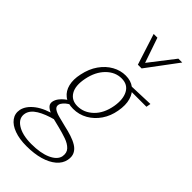

<svg xmlns="http://www.w3.org/2000/svg" viewBox="-357 -770 1126 1126"><g transform="rotate(45 205.5 -207.5)"><path d="M125 289Q67 289 24.5 273.5Q-18 258 -38.5 230Q-59 202 -52 166Q-43 125 1.5 91Q46 57 127 38L136 61Q71 78 32 102Q-7 126 -15 159Q-25 203 18 231.5Q61 260 137 260Q213 260 261 238.5Q309 217 317 182Q323 149 304 129Q285 109 252 97.5Q219 86 183 77Q156 71 130.5 64Q105 57 85 48Q65 39 55 26.5Q45 14 49 -5Q53 -22 64.5 -37Q76 -52 90 -63Q104 -74 117 -82L146 -72Q136 -67 123.5 -59Q111 -51 100.5 -39.5Q90 -28 87 -16Q83 2 98 13Q113 24 141.5 31.5Q170 39 203 47Q235 54 264.5 63.5Q294 73 316.5 87Q339 101 349.5 122.5Q360 144 354 174Q347 209 316.5 235Q286 261 237.5 275Q189 289 125 289ZM164 -59Q118 -59 89.5 -81.5Q61 -104 51.5 -143Q42 -182 53 -232Q65 -290 94 -331Q123 -372 162.5 -394Q202 -416 245 -416Q288 -416 317 -394Q346 -372 357.5 -332.5Q369 -293 359 -239Q350 -187 322.5 -146.5Q295 -106 254 -82.5Q213 -59 164 -59ZM171 -88Q225 -88 267.5 -128.5Q310 -169 323 -242Q334 -306 312.5 -346.5Q291 -387 240 -387Q187 -387 145.5 -345.5Q104 -304 90 -234Q76 -165 99 -126.5Q122 -88 171 -88ZM460 -372H313L299 -394L465 -400ZM250 -511 262 -535 393 -704H425L281 -511ZM250 -511 188 -704H219L277 -535L281 -511Z"/></g></svg>

Font: Ysabeau ExtraLight
Style: Italic
Weight: 250
Italic angle: -12°
Version: Version 2.000;gftools[0.9.27.dev2+g8671c4b]